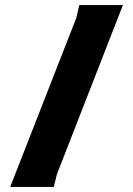

<svg xmlns="http://www.w3.org/2000/svg" viewBox="-20 -653 522 753"><path d="M279 -582 291 -633H462L203 31L191 80H20Z"/></svg>

Font: Gold Bold
Style: Regular
Weight: 400
Designer: jaiki
Version: Version 1.000